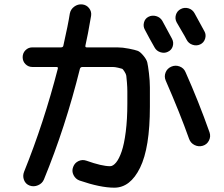

<svg xmlns="http://www.w3.org/2000/svg" viewBox="-20 -830 1040 890"><path d="M651.4 -692.4Q642.6 -708 647.5 -726.1Q652.3 -744.1 668 -752Q684.6 -760.7 703.6 -755.4Q722.7 -750 732.4 -733.4Q747.1 -706.1 777.3 -650.4Q786.1 -633.8 780.8 -615.7Q775.4 -597.7 757.8 -589.8Q742.2 -582 723.6 -587.9Q705.1 -593.8 696.3 -610.4Q688.5 -624 673.3 -651.4Q658.2 -678.7 651.4 -692.4ZM844.7 -646.5Q837.9 -660.2 821.8 -687Q805.7 -713.9 798.8 -726.6Q790 -743.2 795.4 -761.2Q800.8 -779.3 817.9 -788.1Q835 -796.9 853.5 -791.5Q872.1 -786.1 881.8 -768.6Q897.5 -740.2 927.7 -684.6Q936.5 -668.9 930.7 -650.4Q924.8 -631.8 907.7 -624Q890.6 -616.2 872.1 -622.6Q853.5 -628.9 844.7 -646.5ZM129.9 -519.5Q111.3 -519.5 98.1 -532.7Q85 -545.9 85 -564.9Q85 -584 98.1 -597.2Q111.3 -610.4 129.9 -610.4H262.7Q271.5 -610.4 273.4 -617.2Q295.9 -716.8 303.7 -767.6Q307.6 -787.1 324.2 -799.3Q340.8 -811.5 360.8 -809.6Q380.9 -807.6 393.1 -792Q405.3 -776.4 402.3 -756.8Q386.7 -665 376 -619.1Q374 -610.4 381.8 -610.4H450.2Q499 -610.4 523.4 -610.4Q547.9 -610.4 577.6 -604.5Q607.4 -598.6 618.7 -594.2Q629.9 -589.8 644.5 -572.3Q659.2 -554.7 662.6 -541Q666 -527.3 670.4 -491.2Q674.8 -455.1 674.8 -424.8Q674.8 -394.5 674.8 -335Q674.8 -145.5 629.4 -52.7Q584 40 509.8 40Q445.3 40 348.6 6.8Q330.1 0 320.8 -18.6Q311.5 -37.1 319.3 -56.6Q326.2 -75.2 344.2 -83.5Q362.3 -91.8 380.9 -85Q452.1 -59.6 490.2 -59.6Q503.9 -59.6 518.1 -76.7Q532.2 -93.8 543.9 -127.9Q555.7 -162.1 563 -219.7Q570.3 -277.3 570.3 -349.6Q570.3 -389.6 570.3 -406.7Q570.3 -423.8 568.4 -447.8Q566.4 -471.7 565.4 -479Q564.5 -486.3 557.1 -498Q549.8 -509.8 545.9 -511.2Q542 -512.7 527.3 -516.1Q512.7 -519.5 502.9 -519.5Q493.2 -519.5 469.7 -519.5H362.3Q353.5 -519.5 350.6 -511.7Q283.2 -240.2 183.6 2Q175.8 20.5 156.2 28.8Q136.7 37.1 117.7 30.3Q98.6 23.4 91.3 4.4Q84 -14.6 91.8 -34.2Q183.6 -261.7 248 -511.7Q250 -519.5 242.2 -519.5ZM839.8 -496.1Q900.4 -360.4 951.2 -216.8Q958 -197.3 948.7 -178.7Q939.5 -160.2 919.9 -154.3Q900.4 -148.4 881.8 -157.7Q863.3 -167 856.4 -186.5Q814.5 -304.7 748 -457Q740.2 -475.6 747.6 -494.1Q754.9 -512.7 773.9 -521Q793 -529.3 812.5 -522Q832 -514.6 839.8 -496.1Z"/></svg>

Font: Rounded Mgen+ 1mn medium
Style: Regular
Weight: 500
Designer: [Source Han Sans]
Ryoko NISHIZUKA  (kana & ideographs); Paul D. Hunt (Latin, Greek & Cyrillic); Wenlong ZHANG  (bopomofo
Version: Version 1.059.20150602